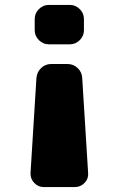

<svg xmlns="http://www.w3.org/2000/svg" viewBox="-20 -540 480 780"><path d="M314 -223 338 163Q340 186 323.5 203Q307 220 284 220H158Q135 220 119 203Q103 186 104 163L128 -223Q130 -247 147 -263.5Q164 -280 188 -280H254Q278 -280 295.5 -263.5Q313 -247 314 -223ZM178 -360Q155 -360 138 -377Q121 -394 121 -417V-463Q121 -486 138 -503Q155 -520 178 -520H264Q287 -520 304 -503Q321 -486 321 -463V-417Q321 -394 304 -377Q287 -360 264 -360Z"/></svg>

Font: Rounded Mplus 1c Black
Style: Regular
Weight: 900
Version: Version 1.059.20150529